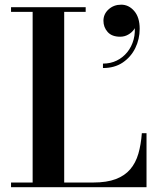

<svg xmlns="http://www.w3.org/2000/svg" viewBox="-20 -780 660 800"><path d="M26 0V-19.5H116V-730.5H26V-750H337V-730.5H247.5V-19.5H368.5Q425 -19.5 462.5 -33.8Q500 -48 522.8 -74.8Q545.5 -101.5 556.5 -139.5Q567.5 -177.5 571 -225H590.5V0ZM409 -496.5V-515Q440.5 -515 466.2 -527.5Q492 -540 510.2 -562.5Q528.5 -585 536.8 -615.5Q545 -646 540 -681.5H546Q547 -669.5 538.2 -657Q529.5 -644.5 514.2 -635.8Q499 -627 480.5 -627Q446 -627 428.5 -646.8Q411 -666.5 411 -693.5Q411 -721.5 432.5 -741Q454 -760.5 485 -760.5Q516.5 -760.5 539.2 -734.2Q562 -708 562 -660Q562 -617 543.8 -579.8Q525.5 -542.5 491.5 -519.5Q457.5 -496.5 409 -496.5Z"/></svg>

Font: Bodoni Moda 11pt SemiBold
Style: Regular
Weight: 600
Designer: Owen Earl
Foundry: indestructible type
Version: Version 2.004